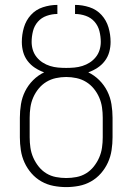

<svg xmlns="http://www.w3.org/2000/svg" viewBox="-20 -755 540 783"><path d="M250 8Q224 8 198 3Q172 -2 149 -15Q126 -28 108.5 -48Q91 -68 80 -92Q69 -116 65 -142.5Q61 -169 61 -195V-275Q61 -302 65.5 -330Q70 -358 82.5 -383Q95 -408 115 -428Q135 -448 160 -460Q140 -467 122.5 -478.5Q105 -490 92.5 -506.5Q80 -523 74.5 -543Q69 -563 69 -584Q69 -614 77.5 -643Q86 -672 106 -694Q126 -716 155 -725.5Q184 -735 214 -735V-698Q192 -698 170.5 -690.5Q149 -683 134.5 -666.5Q120 -650 114.5 -628Q109 -606 109 -584Q109 -567 114 -551Q119 -535 129.5 -522Q140 -509 154 -500Q168 -491 184 -486Q200 -481 216.5 -479.5Q233 -478 250 -478Q267 -478 283.5 -479.5Q300 -481 316 -486Q332 -491 346 -500Q360 -509 370.5 -522Q381 -535 386 -551Q391 -567 391 -584Q391 -606 385.5 -628Q380 -650 365.5 -666.5Q351 -683 329.5 -690.5Q308 -698 286 -698V-735Q316 -735 345 -725.5Q374 -716 394 -694Q414 -672 422.5 -643Q431 -614 431 -584Q431 -563 425.5 -543Q420 -523 407.5 -506.5Q395 -490 377.5 -478.5Q360 -467 340 -460Q365 -448 385 -428Q405 -408 417.5 -383Q430 -358 434.5 -330Q439 -302 439 -275V-195Q439 -169 435 -142.5Q431 -116 420 -92Q409 -68 391.5 -48Q374 -28 351 -15Q328 -2 302 3Q276 8 250 8ZM250 -29Q271 -29 292 -33Q313 -37 331 -48Q349 -59 362.5 -76Q376 -93 384.5 -112.5Q393 -132 396 -153Q399 -174 399 -195V-275Q399 -296 396 -317Q393 -338 384.5 -357.5Q376 -377 362.5 -393.5Q349 -410 331 -421Q313 -432 292 -436.5Q271 -441 250 -441Q229 -441 208 -436.5Q187 -432 169 -421Q151 -410 137.5 -393.5Q124 -377 115.5 -357.5Q107 -338 104 -317Q101 -296 101 -275V-195Q101 -174 104 -153Q107 -132 115.5 -112.5Q124 -93 137.5 -76Q151 -59 169 -48Q187 -37 208 -33Q229 -29 250 -29Z"/></svg>

Font: Iosevka Curly Extralight
Style: Regular
Weight: 200
Monospace: yes
Designer: Belleve Invis
Foundry: Belleve Invis
Version: Version 22.1.2; ttfautohint (v1.8.4)